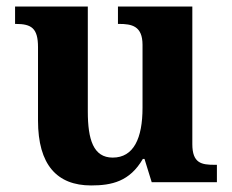

<svg xmlns="http://www.w3.org/2000/svg" viewBox="-20 -556 707 586"><path d="M258 10C321 10 376 -2 416 -71H421L443 0H642V-53H634C595 -53 567 -58 567 -116V-536H340V-483H343C382 -483 415 -477 415 -419V-227C415 -134 388 -75 324 -75C265 -75 248 -130 248 -216V-536H26V-483H28C76 -483 96 -470 96 -412V-188C96 -53 154 10 258 10Z"/></svg>

Font: Noto Nastaliq Urdu
Style: Bold
Weight: 700
Designer: Monotype Design Team (Patrick Giasson: type design, Kamal Mansour: OpenType code, Glenda Bellarosa). Updated by Simon Co
Foundry: Monotype Imaging Inc., Simon Cozens
Version: Version 3.009